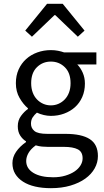

<svg xmlns="http://www.w3.org/2000/svg" viewBox="-20 -760 544 1004"><path d="M246 224Q201 224 164 215.5Q127 207 100.5 190Q74 173 59.5 149Q45 125 45 93Q45 62 64 34Q83 6 116 -17V-21Q98 -32 85.5 -51.5Q73 -71 73 -100Q73 -131 90 -154Q107 -177 126 -190V-194Q102 -214 82.5 -247.5Q63 -281 63 -325Q63 -365 77.5 -397Q92 -429 117 -451.5Q142 -474 175.5 -486Q209 -498 246 -498Q266 -498 283.5 -494.5Q301 -491 315 -486H484V-423H384Q401 -406 412.5 -380Q424 -354 424 -323Q424 -284 410 -252.5Q396 -221 372 -199.5Q348 -178 315.5 -166Q283 -154 246 -154Q228 -154 209 -158.5Q190 -163 173 -171Q160 -160 151 -146.5Q142 -133 142 -113Q142 -90 160 -75Q178 -60 228 -60H322Q407 -60 449.5 -32.5Q492 -5 492 56Q492 90 475 120.5Q458 151 426 174Q394 197 348.5 210.5Q303 224 246 224ZM246 -209Q267 -209 285.5 -217Q304 -225 318.5 -240Q333 -255 341 -276.5Q349 -298 349 -325Q349 -379 319 -408.5Q289 -438 246 -438Q203 -438 173 -408.5Q143 -379 143 -325Q143 -298 151 -276.5Q159 -255 173.5 -240Q188 -225 206.5 -217Q225 -209 246 -209ZM258 167Q293 167 321.5 158.5Q350 150 370 136.5Q390 123 401 105Q412 87 412 68Q412 34 387 21Q362 8 314 8H230Q216 8 199.5 6.5Q183 5 167 0Q141 19 129 40Q117 61 117 82Q117 121 154.5 144Q192 167 258 167ZM112 -600 226 -740H308L422 -600L387 -568L269 -681H265L147 -568Z"/></svg>

Font: Source Sans Pro
Style: Regular
Weight: 400
Designer: Paul D. Hunt
Foundry: Adobe Systems Incorporated
Version: Version 2.021;PS 2.000;hotconv 1.0.86;makeotf.lib2.5.63406